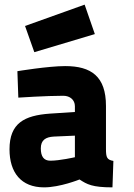

<svg xmlns="http://www.w3.org/2000/svg" viewBox="-20 -796 576 828"><path d="M437 -339C437 -467 373 -511 261 -511C188 -511 55 -489 55 -489L59 -375C59 -375 179 -383 253 -383C282 -383 303 -365 303 -338V-313L195 -306C85 -298 21 -265 21 -152C21 -52 71 12 170 12C239 12 323 -22 323 -22C355 -1 378 12 465 12L469 -102C441 -107 437 -117 437 -154ZM303 -211V-118C303 -118 238 -103 197 -103C169 -103 156 -121 156 -156C156 -192 177 -205 212 -207ZM88 -684 128 -571 389 -649 345 -776Z"/></svg>

Font: TitilliumText22L
Style: 999 wt
Weight: 900
Designer: Campivisivi
Foundry: Campivisivi
Version: 1.000